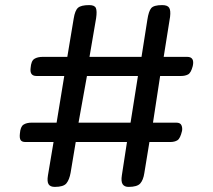

<svg xmlns="http://www.w3.org/2000/svg" viewBox="-20 -719 836 753"><path d="M195 14Q177 14 170.5 3.5Q164 -7 168 -31L190 -162H80Q66 -162 61 -169.5Q56 -177 58 -195Q60 -222 72 -230Q84 -238 105 -238H202L232 -421H123Q96 -421 100 -452Q102 -480 114.5 -488Q127 -496 148 -496H244L269 -646Q274 -678 286 -688.5Q298 -699 330 -699Q351 -699 356 -687.5Q361 -676 357 -648L331 -496H535L558 -642Q563 -675 573 -687Q583 -699 616 -699Q637 -699 643.5 -688.5Q650 -678 647 -653L622 -496H714Q744 -496 736 -460Q729 -433 717.5 -427Q706 -421 690 -421H608L580 -238H671Q687 -238 691.5 -228Q696 -218 694 -206Q687 -176 676 -169Q665 -162 647 -162H566L546 -40Q542 -13 530 0.5Q518 14 484 14Q468 14 461 3.5Q454 -7 458 -32L478 -162H277L257 -42Q252 -14 240.5 0Q229 14 195 14ZM288 -238H492L521 -421H321Z"/></svg>

Font: Fredoka
Style: Regular
Weight: 400
Designer: Ben Nathan
Foundry: Milena B. Brandão, Ben Nathan
Version: Version 2.001